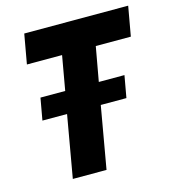

<svg xmlns="http://www.w3.org/2000/svg" viewBox="-101 -744 747 828"><g transform="rotate(-15 273.0 -330.0)"><path d="M273 0H122.5L171 -277H61L78.5 -375H189L216 -528H59L82.5 -660H546.5L523 -528H366.5L339 -375H453.5L436 -277H321.5Z"/></g></svg>

Font: Lucymar Sans
Style: Bold Italic
Weight: 700
Italic angle: -10°
Foundry: The League of Moveable Type (original font) / Main changes by Cristiano Sobral with portions from Mirco Monsees
Version: Version 2.00;August 30, 2020;FontCreator 13.0.0.2681 64-bit